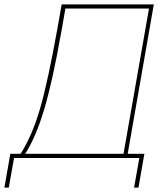

<svg xmlns="http://www.w3.org/2000/svg" viewBox="-64 -720 762 875"><path d="M615 -681H234L216 -578Q176 -352 138 -223.5Q100 -95 49 -16H28Q82 -100 118 -223Q154 -346 198 -592L217 -700H637L517 -14H498ZM-17 -19H594L567 135H547L571 0H0L-24 135H-44Z"/></svg>

Font: Fixel Italic Variable Display Thin
Style: Italic
Weight: 100
Italic angle: -10°
Designer: AlfaBravo + MacPaw
Foundry: Kyrylo Tkachov, Marchela Mozhyna, Serhii Makarenko, Maria Weinstein, Zakhar Kryvoshyya
Version: Version 1.210;Glyphs 3.2 (3217)